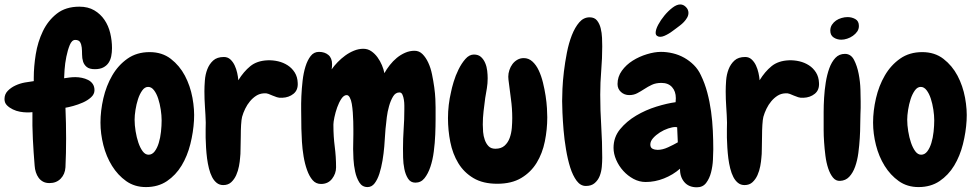

<svg xmlns="http://www.w3.org/2000/svg" viewBox="-55 -796 4300 846"><path d="M438.5 -584Q438.5 -565.4 435.1 -548.3Q431.6 -531.2 422.9 -518.6Q414.1 -505.9 399.4 -498.5Q384.8 -491.2 363.3 -491.2Q338.9 -491.2 327.1 -501Q315.4 -510.7 311 -524.9Q306.6 -539.1 306.6 -555.7Q306.6 -572.3 305.2 -586.4Q303.7 -600.6 297.9 -610.4Q292 -620.1 276.4 -620.1Q261.7 -620.1 252.4 -597.7Q243.2 -575.2 237.3 -545.9Q231.4 -516.6 229.5 -488.8Q227.5 -460.9 227.5 -451.2Q240.2 -453.1 252 -454.6Q263.7 -456.1 277.3 -456.1Q291 -456.1 305.7 -453.1Q320.3 -450.2 333 -443.8Q345.7 -437.5 353.5 -426.3Q361.3 -415 361.3 -398.4Q361.3 -380.9 346.2 -367.2Q331.1 -353.5 310.1 -344.2Q289.1 -335 267.6 -329.1Q246.1 -323.2 233.4 -321.3Q236.3 -253.9 236.3 -185.5Q236.3 -121.1 233.4 -58.6Q231.4 -28.3 212.4 -8.8Q193.4 10.7 163.1 10.7Q146.5 10.7 134.8 4.4Q123 -2 115.2 -12.7Q107.4 -23.4 103 -37.1Q98.6 -50.8 97.7 -65.4Q92.8 -124 89.8 -183.1Q86.9 -242.2 87.9 -301.8Q81.1 -300.8 74.7 -300.8Q68.4 -300.8 61.5 -300.8Q49.8 -300.8 33.2 -303.7Q16.6 -306.6 1.5 -314Q-13.7 -321.3 -24.4 -332Q-35.2 -342.8 -35.2 -359.4Q-35.2 -380.9 -21 -395.5Q-6.8 -410.2 13.2 -419.4Q33.2 -428.7 55.2 -432.6Q77.1 -436.5 93.8 -438.5V-454.1Q93.8 -502 102.5 -556.6Q111.3 -611.3 133.8 -658.2Q156.2 -705.1 195.3 -735.8Q234.4 -766.6 294.9 -766.6Q333 -766.6 360.4 -750.5Q387.7 -734.4 405.3 -708.5Q422.9 -682.6 430.7 -649.9Q438.5 -617.2 438.5 -584Z M587.9 28.3Q538.1 28.3 501 2Q463.9 -24.4 438.5 -65.4Q413.1 -106.4 400.4 -156.7Q387.7 -207 387.7 -255.9Q387.7 -307.6 400.4 -362.8Q413.1 -418 439.5 -463.4Q465.8 -508.8 506.8 -537.6Q547.9 -566.4 604.5 -566.4Q659.2 -566.4 697.8 -536.6Q736.3 -506.8 759.8 -462.4Q783.2 -418 793 -365.2Q802.7 -312.5 799.8 -265.6Q796.9 -213.9 783.7 -161.1Q770.5 -108.4 745.1 -66.4Q719.7 -24.4 680.7 2Q641.6 28.3 587.9 28.3ZM597.7 -413.1Q583 -413.1 571.8 -397.5Q560.5 -381.8 553.2 -359.4Q545.9 -336.9 542 -312Q538.1 -287.1 538.1 -268.6Q538.1 -245.1 542.5 -217.8Q546.9 -190.4 554.7 -167.5Q562.5 -144.5 573.7 -129.4Q585 -114.3 599.6 -114.3Q615.2 -114.3 626.5 -128.9Q637.7 -143.6 644.5 -166Q651.4 -188.5 654.3 -215.3Q657.2 -242.2 657.2 -265.6Q657.2 -287.1 653.3 -313Q649.4 -338.9 642.1 -361.3Q634.8 -383.8 623.5 -398.4Q612.3 -413.1 597.7 -413.1Z M1188.5 -365.2Q1174.8 -364.3 1165 -367.7Q1155.3 -371.1 1145.5 -375Q1136.7 -378.9 1127.9 -382.3Q1119.1 -385.7 1108.4 -384.8Q1088.9 -383.8 1073.7 -374Q1058.6 -364.3 1046.4 -349.6Q1034.2 -335 1025.4 -316.9Q1016.6 -298.8 1011.7 -281.2Q1008.8 -269.5 1007.3 -245.6Q1005.9 -221.7 1005.9 -194.3Q1004.9 -166 1004.9 -140.6Q1004.9 -115.2 1002.9 -100.6Q1002 -85 998 -64Q994.1 -43 985.8 -24.4Q977.5 -5.9 963.9 6.8Q950.2 19.5 928.7 19.5Q912.1 19.5 899.9 9.8Q887.7 0 879.4 -16.1Q871.1 -32.2 865.7 -53.7Q860.4 -75.2 857.4 -97.7Q854.5 -121.1 853 -144.5Q851.6 -168 851.1 -189Q850.6 -210 851.1 -227.5Q851.6 -245.1 851.6 -255.9Q850.6 -290 848.1 -324.7Q845.7 -359.4 845.7 -393.6Q845.7 -415 847.7 -441.4Q849.6 -467.8 858.4 -490.7Q867.2 -513.7 884.3 -529.3Q901.4 -544.9 931.6 -544.9Q948.2 -544.9 960 -534.2Q971.7 -523.4 979 -507.8Q986.3 -492.2 990.2 -474.6Q994.1 -457 995.1 -442.4Q1018.6 -480.5 1047.9 -504.4Q1077.1 -528.3 1124 -530.3Q1147.5 -531.2 1170.4 -525.9Q1193.4 -520.5 1212.4 -508.3Q1231.4 -496.1 1243.7 -476.6Q1255.9 -457 1256.8 -430.7Q1258.8 -399.4 1238.3 -382.8Q1217.8 -366.2 1188.5 -365.2Z M1864.3 -322.3Q1864.3 -303.7 1864.3 -272Q1864.3 -240.2 1862.8 -203.1Q1861.3 -166 1856.4 -128.4Q1851.6 -90.8 1841.3 -60.5Q1831.1 -30.3 1815.4 -10.7Q1799.8 8.8 1775.4 8.8Q1753.9 8.8 1742.7 -9.3Q1731.4 -27.3 1726.6 -51.8Q1721.7 -76.2 1721.2 -101.6Q1720.7 -127 1720.7 -141.6Q1720.7 -185.5 1723.6 -227.5Q1726.6 -269.5 1726.6 -313.5Q1726.6 -318.4 1726.6 -331.1Q1726.6 -343.8 1724.6 -356.4Q1722.7 -369.1 1718.3 -378.9Q1713.9 -388.7 1705.1 -388.7Q1687.5 -388.7 1676.8 -370.6Q1666 -352.5 1659.2 -328.1Q1652.3 -303.7 1649.4 -279.8Q1646.5 -255.9 1645.5 -244.1Q1643.6 -231.4 1642.1 -206.1Q1640.6 -180.7 1638.2 -150.4Q1635.7 -120.1 1630.4 -88.4Q1625 -56.6 1616.7 -30.8Q1608.4 -4.9 1595.7 11.7Q1583 28.3 1564.5 28.3Q1541 28.3 1528.3 7.8Q1515.6 -12.7 1509.8 -40Q1503.9 -67.4 1502.4 -95.7Q1501 -124 1501 -139.6Q1501 -156.2 1501.5 -171.9Q1502 -187.5 1502 -204.1Q1502 -210.9 1502 -226.6Q1502 -242.2 1501.5 -261.2Q1501 -280.3 1499.5 -300.8Q1498 -321.3 1495.1 -338.4Q1492.2 -355.5 1486.3 -366.2Q1480.5 -377 1472.7 -377Q1460 -377 1449.2 -360.8Q1438.5 -344.7 1430.7 -322.8Q1422.9 -300.8 1418.5 -279.3Q1414.1 -257.8 1414.1 -248V-242.2Q1414.1 -195.3 1419.9 -150.4Q1425.8 -105.5 1425.8 -58.6Q1425.8 -31.2 1408.2 -8.3Q1390.6 14.6 1359.4 14.6Q1336.9 14.6 1322.3 -2.4Q1307.6 -19.5 1297.9 -46.9Q1288.1 -74.2 1282.7 -106.9Q1277.3 -139.6 1275.4 -171.4Q1273.4 -203.1 1272.9 -229Q1272.5 -254.9 1272.5 -267.6Q1272.5 -282.2 1272 -310.5Q1271.5 -338.9 1272.9 -372.1Q1274.4 -405.3 1278.3 -439.9Q1282.2 -474.6 1291 -502.9Q1299.8 -531.2 1314 -549.3Q1328.1 -567.4 1350.6 -567.4Q1376 -567.4 1392.1 -553.7Q1408.2 -540 1408.2 -512.7Q1408.2 -506.8 1407.7 -501Q1407.2 -495.1 1406.2 -490.2Q1417 -505.9 1432.6 -522Q1448.2 -538.1 1466.3 -551.3Q1484.4 -564.5 1504.9 -572.8Q1525.4 -581.1 1545.9 -581.1Q1565.4 -581.1 1581.1 -570.3Q1596.7 -559.6 1608.4 -543.5Q1620.1 -527.3 1627.9 -508.8Q1635.7 -490.2 1638.7 -473.6Q1648.4 -491.2 1662.6 -509.3Q1676.8 -527.3 1693.4 -541Q1710 -554.7 1730 -563.5Q1750 -572.3 1771.5 -572.3Q1792 -572.3 1806.6 -557.6Q1821.3 -543 1832 -520Q1842.8 -497.1 1848.6 -468.3Q1854.5 -439.5 1858.4 -411.6Q1862.3 -383.8 1863.3 -359.9Q1864.3 -335.9 1864.3 -322.3Z M2356.4 -279.3Q2356.4 -225.6 2345.7 -172.9Q2335 -120.1 2309.6 -78.6Q2284.2 -37.1 2241.7 -11.7Q2199.2 13.7 2135.7 13.7Q2073.2 13.7 2031.2 -11.2Q1989.3 -36.1 1964.4 -77.1Q1939.5 -118.2 1929.2 -169.9Q1918.9 -221.7 1918.9 -275.4Q1918.9 -334 1932.6 -391.6Q1935.5 -407.2 1943.8 -435.1Q1952.1 -462.9 1965.3 -489.7Q1978.5 -516.6 1995.6 -536.1Q2012.7 -555.7 2033.2 -555.7Q2052.7 -555.7 2064.5 -544.9Q2076.2 -534.2 2083 -518.1Q2089.8 -502 2091.8 -483.9Q2093.8 -465.8 2093.8 -451.2Q2093.8 -428.7 2090.3 -407.2Q2086.9 -385.7 2083 -364.3Q2079.1 -335 2075.7 -305.7Q2072.3 -276.4 2072.3 -247.1Q2072.3 -232.4 2073.7 -214.4Q2075.2 -196.3 2081.1 -179.7Q2086.9 -163.1 2097.7 -151.9Q2108.4 -140.6 2127.9 -140.6Q2153.3 -140.6 2168.5 -154.3Q2183.6 -168 2190.9 -188.5Q2198.2 -209 2200.2 -232.4Q2202.1 -255.9 2202.1 -275.4Q2202.1 -318.4 2196.3 -359.9Q2190.4 -401.4 2185.5 -444.3Q2184.6 -449.2 2184.6 -458Q2184.6 -472.7 2189.5 -487.3Q2194.3 -502 2203.1 -513.7Q2211.9 -525.4 2224.6 -532.7Q2237.3 -540 2252.9 -540Q2274.4 -540 2291 -524.9Q2307.6 -509.8 2318.8 -485.8Q2330.1 -461.9 2337.4 -432.1Q2344.7 -402.3 2349.1 -373.5Q2353.5 -344.7 2355 -319.3Q2356.4 -293.9 2356.4 -279.3Z M2598.6 -591.8Q2598.6 -539.1 2594.2 -485.8Q2589.8 -432.6 2589.8 -378.9Q2589.8 -309.6 2594.2 -240.2Q2598.6 -170.9 2598.6 -100.6Q2598.6 -83 2596.7 -61Q2594.7 -39.1 2587.4 -20.5Q2580.1 -2 2565.4 10.7Q2550.8 23.4 2526.4 23.4Q2502.9 23.4 2485.8 0.5Q2468.8 -22.5 2457.5 -58.1Q2446.3 -93.8 2439 -137.7Q2431.6 -181.6 2428.2 -223.1Q2424.8 -264.6 2423.3 -299.3Q2421.9 -334 2421.9 -350.6Q2421.9 -369.1 2423.3 -404.3Q2424.8 -439.5 2429.7 -480.5Q2434.6 -521.5 2442.9 -564Q2451.2 -606.4 2464.8 -641.1Q2478.5 -675.8 2497.6 -697.8Q2516.6 -719.7 2543 -719.7Q2564.5 -719.7 2575.7 -705.6Q2586.9 -691.4 2591.8 -671.4Q2596.7 -651.4 2597.7 -629.4Q2598.6 -607.4 2598.6 -591.8Z M3087.9 -137.7Q3087.9 -120.1 3086.4 -91.8Q3085 -63.5 3078.1 -36.6Q3071.3 -9.8 3056.6 9.8Q3042 29.3 3015.6 29.3Q2979.5 29.3 2960 5.9Q2940.4 -17.6 2941.4 -52.7Q2910.2 -25.4 2870.6 -9.8Q2831.1 5.9 2790 5.9Q2761.7 5.9 2736.3 -7.8Q2710.9 -21.5 2691.4 -43Q2671.9 -64.5 2660.2 -91.3Q2648.4 -118.2 2648.4 -144.5Q2648.4 -191.4 2677.2 -226.6Q2706.1 -261.7 2748 -286.6Q2790 -311.5 2837.4 -326.2Q2884.8 -340.8 2921.9 -345.7Q2921.9 -350.6 2922.4 -354.5Q2922.9 -358.4 2922.9 -363.3Q2922.9 -393.6 2906.2 -412.1Q2889.6 -430.7 2859.4 -430.7Q2835 -430.7 2817.4 -422.4Q2799.8 -414.1 2784.2 -403.8Q2768.6 -393.6 2752.9 -385.3Q2737.3 -377 2717.8 -377Q2696.3 -377 2681.2 -390.6Q2666 -404.3 2666 -425.8Q2666 -458 2685.1 -484.4Q2704.1 -510.7 2732.9 -528.8Q2761.7 -546.9 2795.4 -557.1Q2829.1 -567.4 2857.4 -567.4Q2883.8 -567.4 2910.2 -561Q2936.5 -554.7 2960 -541.5Q2983.4 -528.3 3002.4 -509.3Q3021.5 -490.2 3033.2 -464.8Q3050.8 -428.7 3061.5 -388.2Q3072.3 -347.7 3078.1 -305.2Q3084 -262.7 3085.9 -220.2Q3087.9 -177.7 3087.9 -137.7ZM2931.6 -168.9 2928.7 -235.4Q2926.8 -235.4 2924.8 -235.8Q2922.9 -236.3 2920.9 -236.3Q2908.2 -236.3 2889.2 -230Q2870.1 -223.6 2852.5 -212.4Q2835 -201.2 2822.8 -187.5Q2810.5 -173.8 2810.5 -159.2Q2810.5 -145.5 2820.3 -140.6Q2830.1 -135.7 2842.8 -135.7Q2864.3 -135.7 2888.7 -147Q2913.1 -158.2 2931.6 -168.9ZM2978.5 -739.3Q2978.5 -728.5 2972.7 -718.3Q2966.8 -708 2958.5 -699.2Q2950.2 -690.4 2940.4 -683.1Q2930.7 -675.8 2922.9 -669.9Q2916 -665 2907.7 -658.7Q2899.4 -652.3 2890.1 -647Q2880.9 -641.6 2871.6 -637.7Q2862.3 -633.8 2853.5 -633.8Q2845.7 -633.8 2839.8 -638.2Q2834 -642.6 2834 -651.4Q2834 -666 2845.2 -687Q2856.4 -708 2873 -728Q2889.6 -748 2908.2 -762.2Q2926.8 -776.4 2942.4 -776.4Q2956.1 -776.4 2967.3 -765.1Q2978.5 -753.9 2978.5 -739.3Z M3485.4 -365.2Q3471.7 -364.3 3461.9 -367.7Q3452.1 -371.1 3442.4 -375Q3433.6 -378.9 3424.8 -382.3Q3416 -385.7 3405.3 -384.8Q3385.7 -383.8 3370.6 -374Q3355.5 -364.3 3343.3 -349.6Q3331.1 -335 3322.3 -316.9Q3313.5 -298.8 3308.6 -281.2Q3305.7 -269.5 3304.2 -245.6Q3302.7 -221.7 3302.7 -194.3Q3301.8 -166 3301.8 -140.6Q3301.8 -115.2 3299.8 -100.6Q3298.8 -85 3294.9 -64Q3291 -43 3282.7 -24.4Q3274.4 -5.9 3260.7 6.8Q3247.1 19.5 3225.6 19.5Q3209 19.5 3196.8 9.8Q3184.6 0 3176.3 -16.1Q3168 -32.2 3162.6 -53.7Q3157.2 -75.2 3154.3 -97.7Q3151.4 -121.1 3149.9 -144.5Q3148.4 -168 3147.9 -189Q3147.5 -210 3147.9 -227.5Q3148.4 -245.1 3148.4 -255.9Q3147.5 -290 3145 -324.7Q3142.6 -359.4 3142.6 -393.6Q3142.6 -415 3144.5 -441.4Q3146.5 -467.8 3155.3 -490.7Q3164.1 -513.7 3181.2 -529.3Q3198.2 -544.9 3228.5 -544.9Q3245.1 -544.9 3256.8 -534.2Q3268.6 -523.4 3275.9 -507.8Q3283.2 -492.2 3287.1 -474.6Q3291 -457 3292 -442.4Q3315.4 -480.5 3344.7 -504.4Q3374 -528.3 3420.9 -530.3Q3444.3 -531.2 3467.3 -525.9Q3490.2 -520.5 3509.3 -508.3Q3528.3 -496.1 3540.5 -476.6Q3552.7 -457 3553.7 -430.7Q3555.7 -399.4 3535.2 -382.8Q3514.6 -366.2 3485.4 -365.2Z M3729.5 -681.6Q3729.5 -668 3722.2 -657.2Q3714.8 -646.5 3703.1 -638.2Q3691.4 -629.9 3677.7 -625.5Q3664.1 -621.1 3652.3 -621.1Q3632.8 -621.1 3618.2 -630.9Q3603.5 -640.6 3603.5 -661.1Q3603.5 -675.8 3610.8 -687Q3618.2 -698.2 3628.9 -705.6Q3639.6 -712.9 3653.3 -716.8Q3667 -720.7 3679.7 -720.7Q3698.2 -720.7 3713.9 -711.9Q3729.5 -703.1 3729.5 -681.6ZM3737.3 -349.6Q3737.3 -335.9 3737.3 -320.8Q3737.3 -305.7 3736.3 -292Q3735.4 -275.4 3735.4 -247.6Q3735.4 -219.7 3733.4 -187.5Q3731.4 -155.3 3727.1 -122.1Q3722.7 -88.9 3712.9 -61.5Q3703.1 -34.2 3687 -17.1Q3670.9 0 3646.5 1Q3627.9 2 3615.2 -13.7Q3602.5 -29.3 3594.2 -54.2Q3585.9 -79.1 3582 -109.9Q3578.1 -140.6 3576.2 -169.4Q3574.2 -198.2 3574.2 -222.7Q3574.2 -247.1 3574.2 -258.8Q3574.2 -274.4 3574.2 -303.2Q3574.2 -332 3576.2 -365.2Q3578.1 -398.4 3583.5 -432.6Q3588.9 -466.8 3599.1 -495.1Q3609.4 -523.4 3626 -541Q3642.6 -558.6 3668 -558.6Q3694.3 -558.6 3708 -532.2Q3721.7 -505.9 3728.5 -470.7Q3735.4 -435.5 3736.3 -400.9Q3737.3 -366.2 3737.3 -349.6Z M3992.2 28.3Q3942.4 28.3 3905.3 2Q3868.2 -24.4 3842.8 -65.4Q3817.4 -106.4 3804.7 -156.7Q3792 -207 3792 -255.9Q3792 -307.6 3804.7 -362.8Q3817.4 -418 3843.8 -463.4Q3870.1 -508.8 3911.1 -537.6Q3952.1 -566.4 4008.8 -566.4Q4063.5 -566.4 4102.1 -536.6Q4140.6 -506.8 4164.1 -462.4Q4187.5 -418 4197.3 -365.2Q4207 -312.5 4204.1 -265.6Q4201.2 -213.9 4188 -161.1Q4174.8 -108.4 4149.4 -66.4Q4124 -24.4 4085 2Q4045.9 28.3 3992.2 28.3ZM4002 -413.1Q3987.3 -413.1 3976.1 -397.5Q3964.8 -381.8 3957.5 -359.4Q3950.2 -336.9 3946.3 -312Q3942.4 -287.1 3942.4 -268.6Q3942.4 -245.1 3946.8 -217.8Q3951.2 -190.4 3959 -167.5Q3966.8 -144.5 3978 -129.4Q3989.3 -114.3 4003.9 -114.3Q4019.5 -114.3 4030.8 -128.9Q4042 -143.6 4048.8 -166Q4055.7 -188.5 4058.6 -215.3Q4061.5 -242.2 4061.5 -265.6Q4061.5 -287.1 4057.6 -313Q4053.7 -338.9 4046.4 -361.3Q4039.1 -383.8 4027.8 -398.4Q4016.6 -413.1 4002 -413.1Z"/></svg>

Font: Chewy
Style: Regular
Weight: 400
Designer: Squid
Foundry: Font Diner, Inc DBA Sideshow
Version: Version 1.000